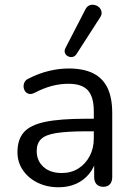

<svg xmlns="http://www.w3.org/2000/svg" viewBox="-20 -786 570 815"><path d="M228.7 8.9Q178.8 8.9 139.2 -10.8Q99.5 -30.5 76.8 -64.1Q54.1 -97.8 54.1 -139.7Q54.1 -193.7 81.3 -224.7Q108.5 -255.6 172.3 -268.8Q236.1 -282 345.8 -282H391.1V-228.6H347.4Q265.8 -228.6 219.5 -221.3Q173.2 -214 154.5 -195.7Q135.8 -177.5 135.8 -144.6Q135.8 -103.7 164.4 -77.6Q193 -51.6 242.5 -51.6Q282.3 -51.6 312.6 -70.8Q342.9 -90 360.5 -123.1Q378.2 -156.2 378.2 -198.7V-313.1Q378.2 -374.8 353 -402.6Q327.8 -430.4 270.5 -430.4Q235.7 -430.4 200.6 -421.3Q165.5 -412.2 126.9 -392Q113.2 -385.1 103 -387.6Q92.7 -390 86.8 -398.2Q81 -406.5 80.2 -417Q79.4 -427.5 84.4 -437.5Q89.5 -447.5 102.2 -452.9Q145.5 -475 188.8 -485.2Q232.1 -495.3 271.3 -495.3Q334.3 -495.3 375.3 -474.9Q416.2 -454.5 436.3 -412.9Q456.4 -371.3 456.4 -306.1V-34.8Q456.4 -14.9 446.7 -4Q437 6.9 418.5 6.9Q400.1 6.9 389.9 -4Q379.7 -14.9 379.7 -34.8V-113H389.3Q380.7 -75.4 358.3 -48Q336 -20.7 303.1 -5.9Q270.2 8.9 228.7 8.9ZM304.3 -555.8Q297.4 -546 287.7 -544.3Q277.9 -542.5 268.6 -547.1Q259.3 -551.8 255.7 -561Q252.1 -570.3 257.9 -582.1L341.9 -744.9Q348.8 -759.1 359.8 -763.3Q370.8 -767.5 382 -764.8Q393.3 -762.1 401.3 -754.3Q409.4 -746.5 411.1 -735.2Q412.8 -724 405 -712.2Z"/></svg>

Font: Nunito ExtraLight
Style: Regular
Weight: 200
Designer: Vernon Adams
Foundry: Vernon Adams
Version: Version 3.602